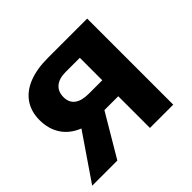

<svg xmlns="http://www.w3.org/2000/svg" viewBox="-134 -704 862 862"><g transform="rotate(-45 296.5 -273.0)"><path d="M41 -375.5Q41 -429.2 67.4 -467.8Q93.8 -506.3 144 -526.4Q194.3 -546.4 264.2 -546.4H514.6V0H366.7V-201.2H278.8L159.7 0H0L147.5 -215.8Q95.7 -236.3 68.4 -277.3Q41 -318.4 41 -375.5ZM366.7 -302.7V-445.3H276.4Q235.4 -445.3 212.6 -426.3Q189.9 -407.2 189.9 -372.1Q189.9 -337.9 213.1 -320.3Q236.3 -302.7 281.2 -302.7Z"/></g></svg>

Font: Viking Open Sans
Style: Bold
Weight: 700
Foundry: Ascender Corporation
Version: Version 2.001